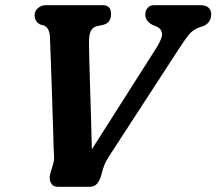

<svg xmlns="http://www.w3.org/2000/svg" viewBox="-20 -720 834 740"><path d="M540 -663Q540 -679.5 549.2 -689.8Q558.5 -700 573.5 -700H753.5Q773.5 -700 783.8 -690.5Q794 -681 794 -666Q794 -632 763.5 -619.5L747 -614Q722 -604.5 706.2 -584.5Q690.5 -564.5 662.5 -521L401.5 -119.5Q393 -106 387 -94.5Q381 -83 377 -69L370 -44Q365 -26 355 -13Q345 0 324.5 0H203Q184 0 176 -15.2Q168 -30.5 174 -52L184 -85Q189.5 -101 188.2 -119.8Q187 -138.5 186.5 -154.5Q186.5 -168 185.2 -207Q184 -246 182.2 -298.2Q180.5 -350.5 178.8 -405Q177 -459.5 175.2 -505.2Q173.5 -551 172.5 -576Q171 -613 149 -622L135.5 -625.5Q113.5 -635.5 113.5 -662Q113.5 -678 126.5 -689Q139.5 -700 156 -700H375.5Q408 -700 408 -666.5Q408 -632.5 379 -624.5L353 -619Q337 -615 329.8 -600.2Q322.5 -585.5 323 -551.5Q323 -534 324.2 -489.2Q325.5 -444.5 327.2 -384.8Q329 -325 331 -261.8Q333 -198.5 334 -144.5L581.5 -533.5Q604 -569 604.5 -587.2Q605 -605.5 586.5 -616.5L566 -625Q540 -640 540 -663Z"/></svg>

Font: Fraunces 9pt S100 SemiBold
Style: Italic
Weight: 600
Italic angle: -16°
Version: Version 1.000; ttfautohint (v1.8.3)